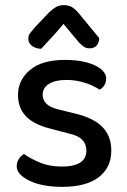

<svg xmlns="http://www.w3.org/2000/svg" viewBox="-20 -713 496 747"><path d="M413 -127Q413 -61 364 -23.5Q315 14 222 14Q144 14 94.5 -10Q45 -34 45 -66Q45 -81 52.5 -93.5Q60 -106 73 -114Q100 -95 136.5 -80Q173 -65 220 -65Q316 -65 316 -127Q316 -153 299.5 -169.5Q283 -186 250 -193L178 -212Q112 -228 81 -260.5Q50 -293 50 -344Q50 -401 96.5 -440.5Q143 -480 233 -480Q280 -480 316 -470.5Q352 -461 372.5 -444.5Q393 -428 393 -408Q393 -393 386 -381.5Q379 -370 368 -364Q356 -372 336.5 -381Q317 -390 291.5 -396Q266 -402 238 -402Q196 -402 171 -387Q146 -372 146 -344Q146 -324 160.5 -309.5Q175 -295 208 -287L269 -272Q343 -255 378 -219.5Q413 -184 413 -127ZM287 -548 227 -620Q203 -591 182 -568.5Q161 -546 140 -523Q118 -524 104 -535Q90 -546 90 -562Q90 -575 97.5 -584.5Q105 -594 116 -607L172 -666Q186 -679 198.5 -686Q211 -693 228 -693Q246 -693 258.5 -686Q271 -679 285 -663L366 -565Q366 -549 357 -537Q348 -525 328 -525Q315 -525 306 -531.5Q297 -538 287 -548Z"/></svg>

Font: Baloo Tamma 2 Medium
Style: Regular
Weight: 500
Designer: Divya Kowshik, Shuchita Grover and Ek Type
Foundry: Ek Type
Version: Version 1.700